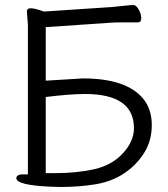

<svg xmlns="http://www.w3.org/2000/svg" viewBox="-20 -732 669 764"><path d="M513 -222Q513 -358 318 -358Q260 -358 162 -346V-43H198Q286 -43 356 -59Q426 -75 469.5 -122.5Q513 -170 513 -222ZM222 12 183 11Q45 5 45 -23Q45 -36 65 -38H91V-634L87 -685Q87 -699 101 -699Q115 -699 134 -693Q153 -687 154 -686L425 -704Q448 -706 473.5 -709Q499 -712 510.5 -712Q522 -712 532 -694Q542 -676 542 -659.5Q542 -643 529 -643H466Q440 -643 426 -642L162 -624V-411L310 -420Q483 -420 550 -339Q584 -297 584 -234.5Q584 -172 553.5 -123.5Q523 -75 473.5 -42Q424 -9 359 1.5Q294 12 222 12Z"/></svg>

Font: LXGW WenKai Lite
Style: Regular
Weight: 400
Designer: LXGW / Fontworks Inc.
Foundry: LXGW / Fontworks Inc.
Version: Version 1.511; March 25, 2025